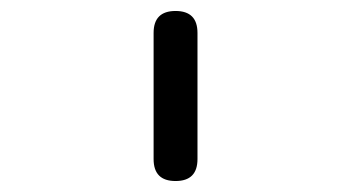

<svg xmlns="http://www.w3.org/2000/svg" viewBox="-20 -775 640 350"><path d="M260 -485V-715Q260 -735 270 -745Q280 -755 300 -755Q320 -755 330 -745Q340 -735 340 -715V-485Q340 -465 330 -455Q320 -445 300 -445Q280 -445 270 -455Q260 -465 260 -485Z"/></svg>

Font: Maple Mono NL Light
Style: Regular
Weight: 300
Monospace: yes
Designer: subframe7536
Version: Version 7.000